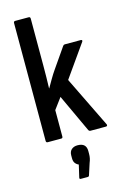

<svg xmlns="http://www.w3.org/2000/svg" viewBox="-137 -744 679 1044"><g transform="rotate(-15 202.5 -222.0)"><path d="M60 0Q51 0 51 -10V-673Q51 -683 60 -683H136Q145 -683 145 -673V-408Q145 -376 144.5 -344.5Q144 -313 143 -281H144Q158 -305 171 -327.5Q184 -350 200 -373L277 -484Q281 -490 287 -490H378Q383 -490 384.5 -486.5Q386 -483 382 -478L255 -298L394 -13Q397 -8 395.5 -4Q394 0 388 0H301Q294 0 290 -7L191 -220L145 -158V-10Q145 0 137 0ZM182 239Q174 239 176 230L192 161Q180 156 172.5 146Q165 136 165 119V103Q165 81 178 69.5Q191 58 212 58Q237 58 249 69.5Q261 81 261 103V119Q261 133 258.5 144.5Q256 156 251 168L230 233Q228 239 221 239Z"/></g></svg>

Font: Sofia Sans Condensed SemiBold
Style: Regular
Weight: 600
Designer: Botio Nikoltchev, Ani Petrova
Foundry: lettersoup
Version: Version 4.101